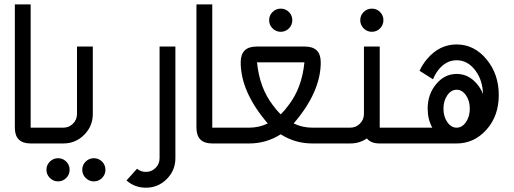

<svg xmlns="http://www.w3.org/2000/svg" viewBox="-20 -665 2381 890"><path d="M195.3 0H122.1Q48.8 0 48.8 -73.2V-644.5H122.1V-73.2H195.3Z M273.4 -73.2Q299.8 -73.2 318.4 -91.8Q336.9 -110.4 336.9 -136.7V-449.2H410.2V-136.7Q410.2 -80.1 370.1 -40Q330.1 0 273.4 0H195.3V-73.2ZM249 175.8Q227.1 175.8 211.2 159.9Q195.3 144 195.3 122.1Q195.3 99.6 211.2 84Q227.1 68.4 249 68.4Q271.5 68.4 287.1 84Q302.7 99.6 302.7 122.1Q302.7 144 287.1 159.9Q271.5 175.8 249 175.8ZM415 175.8Q393.1 175.8 377.2 159.9Q361.3 144 361.3 122.1Q361.3 99.6 377.2 84Q393.1 68.4 415 68.4Q437.5 68.4 453.1 84Q468.8 99.6 468.8 122.1Q468.8 144 453.1 159.9Q437.5 175.8 415 175.8Z M656.2 205.1Q604.5 205.1 566.4 171.4L615.2 117.2Q632.8 131.8 656.2 131.8Q682.6 131.8 701.2 113.3Q719.7 94.7 719.7 68.4V-449.2H793V68.4Q793 125 752.9 165Q712.9 205.1 656.2 205.1Z M1037.1 0H963.9Q890.6 0 890.6 -73.2V-644.5H963.9V-73.2H1037.1Z M1525.4 0H1427.7Q1347.7 0 1281.2 -42.5Q1214.8 0 1134.8 0H1037.1V-73.2H1134.8Q1181.2 -73.2 1221.2 -92.8Q1095.7 -238.8 1095.7 -376Q1095.7 -449.2 1168.9 -449.2H1393.6Q1466.8 -449.2 1466.8 -376Q1466.8 -238.8 1341.3 -92.8Q1381.3 -73.2 1427.7 -73.2H1525.4ZM1281.2 -134.8Q1300.3 -153.3 1317.9 -177.7Q1379.4 -257.3 1391.1 -376H1171.4Q1183.1 -257.3 1244.6 -177.7Q1262.2 -153.3 1281.2 -134.8ZM1281.2 -517.6Q1259.3 -517.6 1243.4 -533.4Q1227.5 -549.3 1227.5 -571.3Q1227.5 -593.8 1243.4 -609.4Q1259.3 -625 1281.2 -625Q1303.7 -625 1319.3 -609.4Q1335 -593.8 1335 -571.3Q1335 -549.3 1319.3 -533.4Q1303.7 -517.6 1281.2 -517.6Z M1603.5 -73.2Q1629.9 -73.2 1648.4 -91.8Q1667 -110.4 1667 -136.7V-449.2H1740.2V-73.2H1877V0H1740.2Q1698.7 0 1680.7 -23.4Q1647 0 1603.5 0H1525.4V-73.2ZM1703.6 -517.6Q1681.6 -517.6 1665.8 -533.4Q1649.9 -549.3 1649.9 -571.3Q1649.9 -593.8 1665.8 -609.4Q1681.6 -625 1703.6 -625Q1726.1 -625 1741.7 -609.4Q1757.3 -593.8 1757.3 -571.3Q1757.3 -549.3 1741.7 -533.4Q1726.1 -517.6 1703.6 -517.6Z M2096.7 -73.2Q2122.1 -73.2 2139.9 -98.9Q2157.7 -124.5 2157.7 -161.1Q2157.7 -197.8 2139.9 -223.4Q2122.1 -249 2096.7 -249Q2071.3 -249 2053.5 -223.4Q2035.6 -197.8 2035.6 -161.1Q2035.6 -124.5 2053.5 -98.9Q2071.3 -73.2 2096.7 -73.2ZM2096.7 0H1877V-73.2H1983.9Q1962.4 -111.8 1962.4 -161.1Q1962.4 -228 2001.7 -275.1Q2041 -322.3 2096.7 -322.3Q2152.3 -322.3 2191.4 -275.4Q2209 -254.4 2218.8 -229.5Q2217.3 -293.5 2183.1 -338.9Q2147.5 -385.7 2096.7 -385.7Q2045.9 -385.7 2010.3 -338.4Q1996.1 -319.8 1987.3 -297.4L1924.8 -336.9Q1938 -365.7 1958.5 -390.1Q2015.6 -459 2096.7 -459Q2177.7 -459 2234.9 -390.4Q2292 -321.8 2292 -224.6Q2292 -127.4 2234.9 -63.7Q2177.7 0 2096.7 0Z"/></svg>

Font: Catrinity
Style: Regular
Weight: 400
Designer: Alexander Lange
Foundry: High-Logic / Made with FontCreator
Version: Version 2.090;May 20, 2024;FontCreator 15.0.0.2974 64-bit